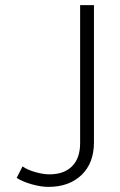

<svg xmlns="http://www.w3.org/2000/svg" viewBox="-20 -720 467 750"><path d="M45 -25 68 -70Q86 -57 117 -48Q148 -39 173 -39Q230 -39 261.5 -70.5Q293 -102 293 -161V-700H347V-164Q347 -83 298.5 -36.5Q250 10 169 10Q140 10 104.5 0Q69 -10 45 -25Z"/></svg>

Font: Niramit ExtraLight
Style: Regular
Weight: 200
Designer: Katatrad Aksorn Co.,Ltd.
Foundry: Cadson Demak Co.,Ltd.
Version: Version 1.000; ttfautohint (v1.6)